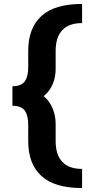

<svg xmlns="http://www.w3.org/2000/svg" viewBox="-20 -731 485 973"><path d="M396 222Q257 222 190 161Q123 100 123 -16V-99Q123 -146 105.5 -170.5Q88 -195 43 -195V-294Q88 -294 105.5 -318.5Q123 -343 123 -390V-473Q123 -589 190 -650Q257 -711 396 -711V-614Q329 -614 295.5 -578Q262 -542 262 -473V-383Q262 -324 233.5 -279.5Q205 -235 138 -208V-281Q205 -253 233.5 -207Q262 -161 262 -101V-16Q262 53 295.5 89Q329 125 396 125Z"/></svg>

Font: Ysabeau Office Black
Style: Regular
Weight: 900
Designer: Christian Thalmann (Catharsis Fonts)
Version: Version 2.001;gftools[0.9.30]; featfreeze: tnum,lnum,ss02